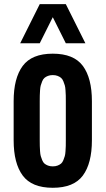

<svg xmlns="http://www.w3.org/2000/svg" viewBox="-20 -891 506 920"><path d="M232.9 -808.6 170.4 -683.6H76.7L170.4 -871.1H295.4L389.2 -683.6H295.4ZM45.4 -218.8V-406.2Q45.4 -516.6 88.9 -575.2Q132.3 -633.8 232.9 -633.8Q333.5 -633.8 377 -575.2Q420.4 -516.6 420.4 -406.2V-218.8Q420.4 -108.4 377 -49.8Q333.5 8.8 232.9 8.8Q132.3 8.8 88.9 -49.8Q45.4 -108.4 45.4 -218.8ZM170.4 -406.2V-218.8Q170.4 -200.7 170.7 -191.7Q170.9 -182.6 171.9 -167Q172.9 -151.4 175.3 -143.1Q177.7 -134.8 182.1 -123.8Q186.5 -112.8 193.1 -107.2Q199.7 -101.6 209.7 -97.7Q219.7 -93.8 232.9 -93.8Q246.1 -93.8 256.1 -97.7Q266.1 -101.6 272.7 -107.2Q279.3 -112.8 283.7 -123.8Q288.1 -134.8 290.5 -143.1Q293 -151.4 293.9 -167Q294.9 -182.6 295.2 -191.7Q295.4 -200.7 295.4 -218.8V-406.2Q295.4 -424.3 295.2 -433.3Q294.9 -442.4 293.9 -458Q293 -473.6 290.5 -481.9Q288.1 -490.2 283.7 -501.2Q279.3 -512.2 272.7 -517.8Q266.1 -523.4 256.1 -527.3Q246.1 -531.2 232.9 -531.2Q219.7 -531.2 209.7 -527.3Q199.7 -523.4 193.1 -517.8Q186.5 -512.2 182.1 -501.2Q177.7 -490.2 175.3 -481.9Q172.9 -473.6 171.9 -458Q170.9 -442.4 170.7 -433.3Q170.4 -424.3 170.4 -406.2Z"/></svg>

Font: OswaldRegular
Style: Regular
Weight: 400
Designer: vernon adams
Foundry: vernon adams
Version: Version 1.000